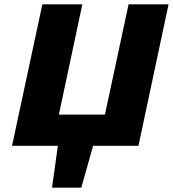

<svg xmlns="http://www.w3.org/2000/svg" viewBox="-20 -678 804 893"><path d="M222 195 254 -35H423L358 195ZM437 0 578 -658H764L624 0ZM97 0 128 -145H595L564 0ZM36 0 177 -658H363L223 0Z"/></svg>

Font: Ysabeau Black
Style: Italic
Weight: 900
Italic angle: -12°
Version: Version 2.000;gftools[0.9.27.dev2+g8671c4b]